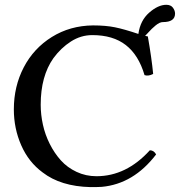

<svg xmlns="http://www.w3.org/2000/svg" viewBox="-20 -763 742 792"><path d="M666 -743.2Q684.6 -743.2 693.4 -731.2Q702.1 -719.2 702.1 -707Q702.1 -671.9 651.9 -671.9Q638.7 -671.9 621.8 -658Q605 -644 592.8 -630.1Q580.6 -616.2 578.1 -616.2Q585 -612.8 589.8 -612.8Q605.5 -523.4 611.8 -458Q592.3 -447.8 576.2 -453.1Q551.8 -536.1 499 -577.1Q446.3 -618.2 360.8 -618.2Q313.5 -618.2 272.5 -591.8Q231.4 -565.4 200.2 -522.9Q147.9 -448.7 147.9 -331.1Q147.9 -290 157 -248.8Q166 -207.5 185.3 -169.2Q204.6 -130.9 231.2 -101.3Q257.8 -71.8 295.9 -54Q334 -36.1 377.9 -36.1Q501 -36.1 598.1 -143.1Q614.7 -143.1 624 -126Q531.2 -4.4 399.9 7.8Q383.8 8.8 353 8.8Q230.5 5.9 155.8 -51.8Q98.1 -94.2 67.6 -163.6Q37.1 -232.9 37.1 -312Q37.1 -406.7 77.9 -485.1Q118.7 -563.5 193.8 -610.4Q269 -657.2 363.8 -658.2Q416 -658.2 454.3 -650.4Q492.7 -642.6 550.8 -623Q558.6 -678.7 595.5 -710.9Q632.3 -743.2 666 -743.2Z"/></svg>

Font: Common Serif Medium
Style: Regular
Weight: 500
Designer: Philipp H. Poll, Khaled Hosny
Foundry: Stefan Peev, Context Ltd.
Version: Version 1.026